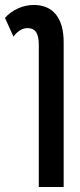

<svg xmlns="http://www.w3.org/2000/svg" viewBox="-20 -537 323 772"><path d="M136 215V-356Q136 -392 125 -408Q114 -424 91 -424Q76 -424 62 -416Q48 -408 34 -390L0 -465Q21 -489 52 -503Q83 -517 116 -517Q174 -517 205 -478.5Q236 -440 236 -367V215Z"/></svg>

Font: Noto Sans Thai Looped UI Condensed Medium
Style: Regular
Weight: 500
Width: 3
Designer: Cadson Demak Team
Foundry: Cadson Demak Co., Ltd.
Version: Version 1.000